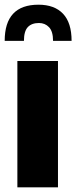

<svg xmlns="http://www.w3.org/2000/svg" viewBox="-24 -798 325 818"><path d="M50 -538H223V0H50ZM281 -624H202Q202 -664 185 -682Q168 -700 142 -700Q111 -700 94.5 -682.5Q78 -665 78 -624H-4Q-4 -778 140 -778Q208 -778 244.5 -739.5Q281 -701 281 -624Z"/></svg>

Font: Exo ExtraBold
Style: Regular
Weight: 800
Designer: Natanael Gama
Foundry: Natanael Gama
Version: Version 1.500